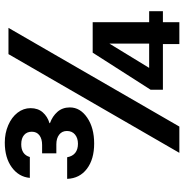

<svg xmlns="http://www.w3.org/2000/svg" viewBox="-4 -746 751 782"><g transform="rotate(-90 371.0 -355.5)"><path d="M181 -711Q219 -711 251.5 -697Q284 -683 302.5 -659Q321 -635 321 -606Q321 -576 304 -556.5Q287 -537 260 -529V-527Q288 -517 306 -496.5Q324 -476 324 -446Q324 -404 282.5 -375.5Q241 -347 177 -347Q113 -347 74 -376.5Q35 -406 33 -457H121Q125 -435 139 -424Q153 -413 176 -413Q199 -413 213.5 -425Q228 -437 228 -458Q228 -478 213 -489.5Q198 -501 174 -501H137V-559H171Q196 -559 210.5 -570Q225 -581 225 -601Q225 -621 211.5 -632.5Q198 -644 174 -644Q132 -644 122 -609H37Q41 -654 80 -682.5Q119 -711 181 -711ZM648 -696 246 0H139L541 -696ZM716 -67H671V0H582V-67H396V-117L547 -353H671V-123H716ZM584 -285 485 -123H584Z"/></g></svg>

Font: IBM-Poppins
Style: Poppins-Medium
Weight: 500
Designer: Mike Abbink, Paul van der Laan, Pieter van Rosmalen, Ben Mitchell, Mark Frömberg
Foundry: Bold Monday
Version: Version 1.1